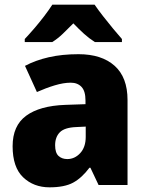

<svg xmlns="http://www.w3.org/2000/svg" viewBox="-20 -792 626 822"><path d="M316 -560Q415 -560 470.5 -510.5Q526 -461 526 -364V0H402L367 -74H363Q330 -30 293 -10Q256 10 192 10Q124 10 79 -33Q34 -76 34 -166Q34 -254 92 -296.5Q150 -339 259 -343L346 -346V-362Q346 -402 329 -420Q312 -438 283 -438Q252 -438 214 -426.5Q176 -415 138 -398L87 -510Q132 -534 189 -547Q246 -560 316 -560ZM347 -250 306 -248Q256 -246 236 -225.5Q216 -205 216 -170Q216 -138 230.5 -124.5Q245 -111 268 -111Q300 -111 323.5 -136.5Q347 -162 347 -206ZM385 -772Q400 -750 421.5 -722.5Q443 -695 464.5 -669Q486 -643 502 -625V-612H386Q361 -628 339.5 -647.5Q318 -667 294 -692Q269 -667 249 -647.5Q229 -628 204 -612H86V-625Q104 -644 126 -669.5Q148 -695 169 -722.5Q190 -750 204 -772Z"/></svg>

Font: Noto Sans Disp ExtBd
Style: Regular
Weight: 800
Designer: Monotype Design Team
Foundry: Monotype Imaging Inc.
Version: Version 2.000;GOOG;noto-source:20170915:90ef993387c0; ttfaut